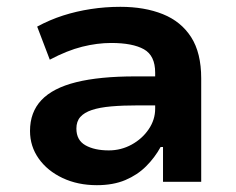

<svg xmlns="http://www.w3.org/2000/svg" viewBox="-20 -533 693 563"><path d="M264 10Q208 10 163.5 -11Q119 -32 93.5 -68Q68 -104 68 -149Q68 -204 101.5 -239.5Q135 -275 203.5 -292Q272 -309 377 -309H454V-224H386Q340 -224 306 -221Q272 -218 249.5 -210.5Q227 -203 215.5 -190Q204 -177 204 -156Q204 -122 230.5 -107Q257 -92 299 -92Q335 -92 366 -109Q397 -126 416 -154Q435 -182 435 -214V-320Q435 -370 402 -388.5Q369 -407 306 -407Q265 -407 221 -396Q177 -385 126 -358L89 -455Q126 -475 165 -487.5Q204 -500 246.5 -506.5Q289 -513 333 -513Q404 -513 457.5 -491.5Q511 -470 540.5 -424Q570 -378 570 -303V0H458V-102H451Q434 -71 408.5 -45.5Q383 -20 347.5 -5Q312 10 264 10Z"/></svg>

Font: Nunito Sans 6pt
Style: Bold
Weight: 700
Version: Version 3.101;gftools[0.9.27]